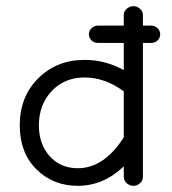

<svg xmlns="http://www.w3.org/2000/svg" viewBox="-20 -590 556 622"><path d="M381 -17V-51Q315 12 232 12Q152 12 98 -41.5Q44 -95 44 -184Q44 -277 104 -336.5Q164 -396 254 -396Q321 -396 381 -363V-451H297Q285 -451 276.5 -459Q268 -467 268 -479Q268 -490 276.5 -498.5Q285 -507 297 -507H381V-542Q381 -553 390.5 -561.5Q400 -570 412 -570Q424 -570 433.5 -561.5Q443 -553 443 -542V-507H470Q482 -507 490.5 -498.5Q499 -490 499 -479Q499 -467 490.5 -459Q482 -451 470 -451H443V-17Q443 -5 433.5 3.5Q424 12 412 12Q400 12 390.5 3.5Q381 -5 381 -17ZM232 -45Q317 -45 381 -145V-294Q320 -339 254 -339Q189 -339 147.5 -295Q106 -251 106 -184Q106 -123 141 -84Q176 -45 232 -45Z"/></svg>

Font: Hoogli Medium
Style: Regular
Weight: 500
Designer: Anand Singh Naorem
Foundry: Brand New Type
Version: Version 1.00 b007